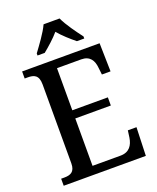

<svg xmlns="http://www.w3.org/2000/svg" viewBox="-167 -1029 921 1127"><g transform="rotate(-20 293.5 -465.5)"><path d="M149 -784V-771H194C226 -797 267 -833 295 -866C322 -833 364 -796 395 -771H441V-784C412 -822 365 -886 345 -931H245C225 -886 177 -822 149 -784ZM32 0H545L551 -177H497L491 -133C484 -89 462 -52 406 -52H231V-348H453V-399H231V-662H382C437 -662 457 -626 461 -581L466 -537H520L516 -714H32V-670H51C89 -670 119 -661 119 -601V-108C119 -55 90 -44 52 -44H32Z"/></g></svg>

Font: Noto Serif Ethiopic SemiCondensed Medium
Style: Regular
Weight: 500
Width: 4
Designer: Monotype Design Team
Foundry: Monotype Imaging Inc.
Version: Version 2.102